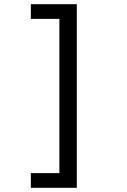

<svg xmlns="http://www.w3.org/2000/svg" viewBox="-20 -736 603 915"><path d="M346 -716V159H127V89H263V-646H127V-716Z"/></svg>

Font: Noto Sans Mono SemiCondensed
Style: Regular
Weight: 400
Width: 4
Designer: Monotype Design Team
Foundry: Monotype Imaging Inc.
Version: Version 2.010